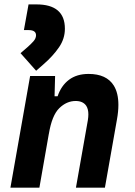

<svg xmlns="http://www.w3.org/2000/svg" viewBox="-20 -870 626 890"><path d="M28.3 0 119.6 -517.6H235.4L232.9 -423.8H247.1Q263.7 -473.1 299.8 -500.2Q335.9 -527.3 390.6 -527.3Q473.6 -527.3 507.3 -473.6Q528.8 -439 528.8 -383.8Q528.8 -353 522 -315.4L466.3 0H332L387.2 -312.5Q389.6 -327.6 389.6 -339.8Q389.6 -364.3 379.9 -379.4Q364.7 -401.9 330.6 -401.9Q289.1 -401.9 254.9 -368.7Q220.7 -335.4 206.5 -249.5V-250.5L162.6 0ZM147.5 -542 75.2 -623.5 106.9 -650.9Q123 -665 135 -678.5Q147 -691.9 147 -706.5Q147 -730.5 112.8 -730.5H90.8L112.3 -849.6H148.9Q280.8 -849.6 280.8 -736.8Q280.8 -690.4 253.4 -650.6Q226.1 -610.8 182.6 -572.8Z"/></svg>

Font: CaskaydiaCove NF
Style: Bold Italic
Weight: 700
Italic angle: -10°
Designer: Aaron Bell
Foundry: Saja Typeworks
Version: Version 2111.001; VTT 6.35;Nerd Fonts 3.2.1